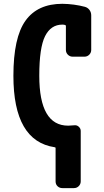

<svg xmlns="http://www.w3.org/2000/svg" viewBox="-20 -760 540 1000"><path d="M421.9 -724.6Q436.5 -720.7 445.8 -708.5Q455.1 -696.3 455.1 -679.7V-500Q455.1 -485.4 444.8 -475.1Q434.6 -464.8 419.9 -464.8H358.4Q343.8 -464.8 333.5 -475.1Q323.2 -485.4 323.2 -500V-624Q323.2 -628.9 319.3 -629.9Q311.5 -631.8 304.7 -631.8Q245.1 -631.8 214.8 -571.8Q184.6 -511.7 184.6 -365.2Q184.6 -105.5 335 -105.5Q345.7 -105.5 366.2 -107.4Q379.9 -109.4 390.1 -100.1Q400.4 -90.8 400.4 -78.1V184.6Q400.4 199.2 390.1 209.5Q379.9 219.7 365.2 219.7H304.7Q290 219.7 279.8 210Q269.5 200.2 269.5 184.6V11.7Q269.5 6.8 264.6 6.8Q49.8 -25.4 49.8 -365.2Q49.8 -564.5 112.8 -652.3Q175.8 -740.2 304.7 -740.2Q366.2 -739.3 421.9 -724.6Z"/></svg>

Font: Rounded-L Mgen+ 1mn bold
Style: Bold
Weight: 700
Designer: [Source Han Sans]
Ryoko NISHIZUKA  (kana & ideographs); Paul D. Hunt (Latin, Greek & Cyrillic); Wenlong ZHANG  (bopomofo
Version: Version 1.059.20150602